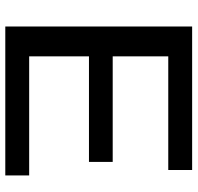

<svg xmlns="http://www.w3.org/2000/svg" viewBox="-30 -698 728 707"><g transform="rotate(90 333.5 -344.0)"><path d="M625.5 -87.9V0H77.1V-688H605.5V-600.1H187V-395.5H575.7V-308.1H187V-87.9Z"/></g></svg>

Font: Arimo Medium
Style: Regular
Weight: 500
Designer: Steve Matteson
Foundry: Monotype Imaging Inc.
Version: Version 1.33